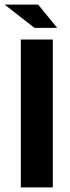

<svg xmlns="http://www.w3.org/2000/svg" viewBox="-41 -820 305 840"><path d="M50 -647V0H190V-647ZM209 -698 126 -800H-21L110 -698Z"/></svg>

Font: sklik
Style: Regular
Weight: 400
Designer: Joe Prince
Foundry: Joe Prince
Version: Version 1.001